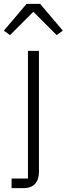

<svg xmlns="http://www.w3.org/2000/svg" viewBox="-52 -776 346 996"><path d="M86 -756 -32 -617 0 -594 121 -715 242 -594 274 -617 156 -756ZM8 200H70C125 200 150 167 150 115V-512H93V150H8Z"/></svg>

Font: IBM Plex Arabic Light
Style: Regular
Weight: 300
Designer: Mike Abbink, Paul van der Laan, Pieter van Rosmalen, Wael Morcos, Khajak Apelian
Foundry: Bold Monday
Version: Version 1.0